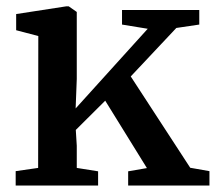

<svg xmlns="http://www.w3.org/2000/svg" viewBox="-20 -574 668 594"><path d="M98 -54.5 98.5 -462.5 30 -480.5V-530.5L185.5 -554.5H192.5L217.5 -537V-329.5L214 -238.5L437 -485L357.5 -498V-543H596.5V-498L525.5 -487.5L384.5 -337.5L568.5 -55L628 -44.5V0H376.5V-44L434.5 -54L305.5 -262.5L214.5 -172L217.5 -123V-54.5L283.5 -44V0H28.5V-44.5Z"/></svg>

Font: Merriweather 48pt SemiBold
Style: Regular
Weight: 600
Version: Version 2.100